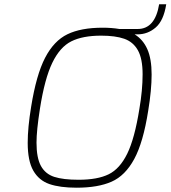

<svg xmlns="http://www.w3.org/2000/svg" viewBox="-20 -868 794 894"><path d="M620 -708H607Q646 -684 666 -639Q686 -594 686 -521Q686 -449 670 -352Q647 -205 605 -127.5Q563 -50 499.5 -22Q436 6 337 6Q259 6 210 -11Q161 -28 135 -73.5Q109 -119 109 -203Q109 -274 125 -371Q149 -520 190 -599Q231 -678 294 -708.5Q357 -739 458 -739Q500 -739 536 -733H621Q702 -733 721 -848H754Q742 -772 705 -740Q668 -708 620 -708ZM451 -702Q365 -702 312 -675.5Q259 -649 223.5 -575.5Q188 -502 166 -362Q150 -260 150 -204Q150 -133 170.5 -95.5Q191 -58 232.5 -44.5Q274 -31 346 -31Q434 -31 486 -56.5Q538 -82 572.5 -152.5Q607 -223 629 -361Q644 -448 644 -522Q644 -595 622 -634Q600 -673 558.5 -687.5Q517 -702 451 -702Z"/></svg>

Font: Exo ExtraLight
Style: Italic
Weight: 275
Italic angle: -9°
Designer: Natanael Gama
Foundry: Natanael Gama
Version: Version 1.500; ttfautohint (v1.6)